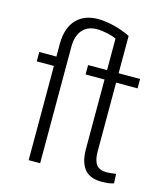

<svg xmlns="http://www.w3.org/2000/svg" viewBox="-114 -848 821 946"><g transform="rotate(15 296.5 -375.0)"><path d="M544.9 -480.5H435.5V-128.4Q435.5 -84.5 451.4 -63Q467.3 -41.5 504.4 -41.5Q519 -41.5 551.8 -46.4L554.2 1.5Q531.2 9.8 491.7 9.8Q432.6 9.8 404.8 -24.2Q377 -58.1 376.5 -125V-480.5H279.8V-528.3H376.5V-689Q359.9 -697.8 330.6 -704.1Q301.3 -710.4 277.3 -710.4Q229 -710.4 202.9 -679.7Q176.8 -648.9 176.8 -593.8V0H118.2V-480.5H30.8V-528.3H118.2V-594.7Q118.7 -676.8 161.6 -720.2Q201.7 -760.3 270 -760.3Q304.7 -760.3 349.1 -749.8Q393.6 -739.3 435.5 -718.8V-528.3H544.9Z"/></g></svg>

Font: Roboto Light
Style: Regular
Weight: 300
Designer: Google
Version: Version 2.134; 2016; ttfautohint (v1.6)